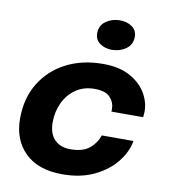

<svg xmlns="http://www.w3.org/2000/svg" viewBox="-85 -833 807 917"><g transform="rotate(10 318.0 -374.0)"><path d="M278.5 12Q161 12 97.5 -50.2Q34 -112.5 34 -215.5Q34 -314.5 78.8 -387.5Q123.5 -460.5 201.5 -500.8Q279.5 -541 380 -541Q458 -541 510 -512.8Q562 -484.5 588 -441.2Q614 -398 614 -352.5Q614 -343 613.2 -335.2Q612.5 -327.5 611.5 -323.5H458Q458.5 -329 458.5 -335.5Q458.5 -367.5 436.5 -392Q414.5 -416.5 360.5 -416.5Q308.5 -416.5 270.2 -390.2Q232 -364 211.2 -320.2Q190.5 -276.5 190.5 -224Q190.5 -171 218.2 -141.8Q246 -112.5 295.5 -112.5Q356.5 -112.5 388.5 -139.2Q420.5 -166 432.5 -203.5H586Q577.5 -151 538.5 -101.5Q499.5 -52 433.8 -20Q368 12 278.5 12ZM408.5 -614.5Q374.5 -614.5 350.2 -631.8Q326 -649 326 -680.5Q326 -718.5 355.5 -739.2Q385 -760 423 -760Q457 -760 481.5 -743Q506 -726 506 -694.5Q506 -656 476.2 -635.2Q446.5 -614.5 408.5 -614.5Z"/></g></svg>

Font: Epilogue
Style: Bold Italic
Weight: 700
Italic angle: -12°
Designer: Tyler Finck
Foundry: Etcetera Type Co
Version: Version 2.111; ttfautohint (v1.8.3)